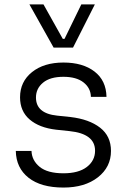

<svg xmlns="http://www.w3.org/2000/svg" viewBox="-20 -825 569 860"><path d="M307.1 -611.8H220.2L111.8 -805.2H174.8L261.2 -650.9H269L344.2 -805.2H404.8ZM264.2 15.1Q163.6 15.1 107.9 -28.8Q52.2 -72.8 50.8 -148.9H121.1Q122.6 -106.4 157.7 -77.6Q192.9 -48.8 264.2 -48.8Q332 -48.8 368.9 -77.1Q405.8 -105.5 405.8 -149.9Q405.8 -226.1 291 -237.8L231 -244.1Q155.8 -252.9 112.8 -289.8Q69.8 -326.7 69.8 -389.2Q69.8 -459 123.3 -502Q176.8 -544.9 264.2 -544.9Q351.1 -544.9 403.3 -504.6Q455.6 -464.4 457 -391.1H387.2Q386.2 -430.7 354.2 -455.8Q322.3 -481 264.2 -481Q204.6 -481 172.9 -454.8Q141.1 -428.7 141.1 -388.2Q141.1 -316.9 235.8 -307.1L295.9 -300.8Q379.4 -291 428.2 -253.2Q477.1 -215.3 477.1 -148.9Q477.1 -76.7 418.5 -30.8Q359.9 15.1 264.2 15.1Z"/></svg>

Font: Sora Light
Style: Regular
Weight: 300
Designer: Jonathan Barnbrook, Julián Moncada
Foundry: Barnbrook Fonts
Version: Version 2.000